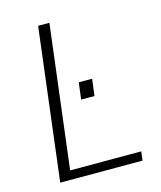

<svg xmlns="http://www.w3.org/2000/svg" viewBox="-108 -789 726 868"><g transform="rotate(-15 255.0 -355.5)"><path d="M254.4 -338.4 264.2 -416.5H326.7L316.9 -338.4ZM65.9 0 152.8 -710.9H205.6L123.5 -42H456.1L451.2 0Z"/></g></svg>

Font: Muli
Style: ExtraLightItalic
Weight: 200
Italic angle: -7°
Designer: Vernon Adams
Foundry: newtypography
Version: Version 2.0; ttfautohint (v1.00rc1.2-2d82) -l 8 -r 50 -G 200